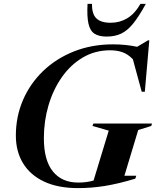

<svg xmlns="http://www.w3.org/2000/svg" viewBox="-20 -955 803 987"><path d="M382 -16.5Q401.5 -16.5 421.2 -18.8Q441 -21 461 -27L539 -283.5L455.5 -307.5L460 -320H761.5L757.5 -307.5L690.5 -286.5L619.5 -51.5H680.5L675.5 -36.5Q589.5 -10.5 520 0.8Q450.5 12 381.5 12Q277.5 12 206.2 -21.8Q135 -55.5 98.2 -116.2Q61.5 -177 61.5 -258Q61.5 -355.5 98.2 -440.8Q135 -526 202 -590.2Q269 -654.5 360.5 -690.8Q452 -727 561 -727Q625.5 -727 685 -714.5L740.5 -747.5H747.5L724.5 -483.5H708.5L663 -650.5Q637.5 -677 609 -686.8Q580.5 -696.5 546.5 -696.5Q468.5 -696.5 405.5 -659.2Q342.5 -622 297.8 -558Q253 -494 229.2 -413Q205.5 -332 205.5 -244.5Q205.5 -131 251.8 -73.8Q298 -16.5 382 -16.5ZM549 -838Q595.5 -838 634 -861Q672.5 -884 702 -935H729.5Q694 -870 664.2 -833.5Q634.5 -797 602.5 -782Q570.5 -767 528.5 -767Q488.5 -767 465.8 -781.8Q443 -796.5 434.8 -833.2Q426.5 -870 430 -935H453Q452 -883.5 475.2 -860.8Q498.5 -838 549 -838Z"/></svg>

Font: Newsreader Display SemiBold
Style: Italic
Weight: 600
Italic angle: -17°
Designer: Hugues Gentile
Foundry: Production Type
Version: Version 1.001